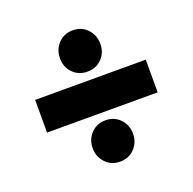

<svg xmlns="http://www.w3.org/2000/svg" viewBox="-105 -724 781 778"><g transform="rotate(-20 285.5 -335.0)"><path d="M47 -264V-405H524V-264ZM286 -440Q248 -440 223.5 -465.5Q199 -491 199 -528Q199 -566 223.5 -592Q248 -618 286 -618Q324 -618 348.5 -592Q373 -566 373 -528Q373 -491 348.5 -465.5Q324 -440 286 -440ZM286 -52Q248 -52 223.5 -78Q199 -104 199 -141Q199 -178 223.5 -204Q248 -230 286 -230Q324 -230 348.5 -204Q373 -178 373 -141Q373 -104 348.5 -78Q324 -52 286 -52Z"/></g></svg>

Font: Outfit Thin ExtraBold
Style: Regular
Weight: 800
Version: Version 1.100;gftools[0.9.27]